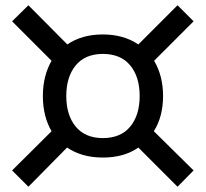

<svg xmlns="http://www.w3.org/2000/svg" viewBox="-20 -699 782 730"><path d="M88 11 26 -51 176 -200Q143 -257 143 -334Q143 -410 176 -468L26 -618L88 -679L236 -530Q291 -568 371 -568Q450 -568 506 -530L655 -679L716 -618L566 -468Q600 -410 600 -334Q600 -256 565 -200L716 -51L655 11L506 -138Q452 -100 371 -100Q291 -100 235 -138ZM371 -174Q439 -174 475 -217.5Q511 -261 511 -334Q511 -407 475 -450.5Q439 -494 371 -494Q304 -494 268 -450.5Q232 -407 232 -334Q232 -261 268 -217.5Q304 -174 371 -174Z"/></svg>

Font: Gantari Medium
Style: Regular
Weight: 500
Designer: Anugrah Pasau
Foundry: Lafontype
Version: Version 1.000; ttfautohint (v1.8.4.7-5d5b)